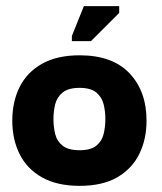

<svg xmlns="http://www.w3.org/2000/svg" viewBox="-20 -595 527 625"><path d="M239 10Q166 10 117 -17.5Q68 -45 44 -93Q20 -141 20 -202Q20 -264 44 -312Q68 -360 117 -387.5Q166 -415 239 -415Q346 -415 401.5 -356.5Q457 -298 457 -202Q457 -142 433.5 -94Q410 -46 362 -18Q314 10 239 10ZM239 -106Q276 -106 294 -121Q312 -136 317.5 -159.5Q323 -183 323 -207Q323 -232 317.5 -255Q312 -278 294 -293.5Q276 -309 239 -309Q202 -309 183.5 -293.5Q165 -278 159.5 -255Q154 -232 154 -207Q154 -183 159.5 -159.5Q165 -136 183.5 -121Q202 -106 239 -106ZM276 -461H214V-478L253 -575H368V-553Z"/></svg>

Font: Darker Grotesque Black
Style: Regular
Weight: 900
Designer: Gabriel Lam
Foundry: TypeRant
Version: Version 1.000;gftools[0.9.28]